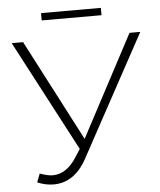

<svg xmlns="http://www.w3.org/2000/svg" viewBox="-57 -883 785 940"><g transform="rotate(-5 335.5 -413.5)"><path d="M474 -834V-798H180V-834ZM603 -700H656L333 -106Q272 7 169 7Q129 7 89 -10L105 -52Q144 -38 168 -38Q237 -38 287 -118L311 -155L24 -700H80L339 -202Z"/></g></svg>

Font: mBank Light
Style: Regular
Weight: 300
Designer: Julieta Ulanovsky
Foundry: Julieta Ulanovsky
Version: Version 7.200;PS 007.200;hotconv 1.0.88;makeotf.lib2.5.64775